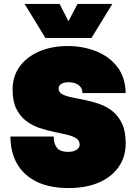

<svg xmlns="http://www.w3.org/2000/svg" viewBox="-20 -944 690 976"><path d="M330 12Q231 12 165 -21Q99 -54 66 -113Q33 -172 33 -250H253Q253 -213 269.5 -192.5Q286 -172 327 -172Q353 -172 369 -182.5Q385 -193 385 -209Q385 -230 366.5 -241.5Q348 -253 317.5 -260Q287 -267 250.5 -274.5Q214 -282 178 -294.5Q142 -307 111.5 -330.5Q81 -354 62.5 -392Q44 -430 44 -489Q44 -557 80.5 -606.5Q117 -656 180.5 -683Q244 -710 324 -710Q401 -710 467.5 -684Q534 -658 575.5 -605Q617 -552 619 -471H399Q399 -489 390 -501Q381 -513 365 -519.5Q349 -526 328 -526Q307 -526 292.5 -518Q278 -510 278 -494Q278 -475 296.5 -465Q315 -455 345.5 -449Q376 -443 412.5 -435.5Q449 -428 485 -415.5Q521 -403 551.5 -379Q582 -355 600.5 -315.5Q619 -276 619 -216Q619 -146 582.5 -94.5Q546 -43 481 -15.5Q416 12 330 12ZM105 -924H283L328 -836L374 -924H551L445 -751H211Z"/></svg>

Font: Azeret Mono Thin Black
Style: Regular
Weight: 900
Version: Version 1.002